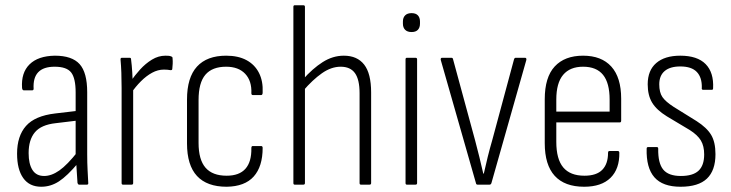

<svg xmlns="http://www.w3.org/2000/svg" viewBox="-20 -703 2784 731"><path d="M281 0Q277 0 275 -7Q274 -28 272 -54Q270 -80 270 -100L268 -110V-351Q268 -405 251 -427Q234 -449 188 -449Q103 -449 108 -365Q108 -359 102 -359H71Q65 -359 64 -368Q60 -426 92.5 -458Q125 -490 189 -491Q254 -491 283 -459Q312 -427 312 -352V-115Q312 -82 313.5 -55Q315 -28 316 -7Q317 0 311 0ZM137 8Q92 8 68.5 -25Q45 -58 45 -118Q45 -185 79 -223.5Q113 -262 190 -271L275 -281V-244L192 -234Q137 -228 113 -199.5Q89 -171 89 -120Q89 -79 103.5 -56Q118 -33 148 -33Q176 -33 206 -54Q236 -75 277 -127L278 -83Q236 -33 204.5 -12.5Q173 8 137 8Z M448 0Q443 0 443 -6V-368Q443 -400 442 -426.5Q441 -453 439 -475Q438 -483 444 -483H474Q479 -483 479 -477Q482 -454 483.5 -428Q485 -402 485 -384L487 -369V-6Q487 0 481 0ZM479 -348 478 -393Q493 -416 513.5 -438.5Q534 -461 558.5 -476Q583 -491 610 -491Q617 -491 622.5 -490.5Q628 -490 632 -488Q635 -487 636 -485.5Q637 -484 637 -481Q638 -470 637.5 -460.5Q637 -451 636 -441Q636 -435 628 -436Q623 -437 617.5 -437.5Q612 -438 604 -438Q581 -438 559 -426Q537 -414 516.5 -393.5Q496 -373 479 -348Z M843 8Q768 8 730 -33Q692 -74 692 -157V-324Q692 -408 730 -449.5Q768 -491 841 -491Q887 -491 918.5 -474Q950 -457 966 -425.5Q982 -394 980 -351Q980 -341 974 -341H943Q937 -341 937 -348Q939 -395 913.5 -422Q888 -449 841 -449Q788 -449 762 -418.5Q736 -388 736 -322V-159Q736 -95 762.5 -64.5Q789 -34 843 -34Q891 -34 914.5 -60.5Q938 -87 937 -139Q937 -147 942 -147H974Q980 -147 980 -140Q980 -69 946 -31Q912 7 843 8Z M1354 0Q1349 0 1349 -6V-348Q1349 -400 1331.5 -424.5Q1314 -449 1277 -449Q1241 -449 1205.5 -424Q1170 -399 1134 -357L1132 -399Q1170 -442 1208.5 -466.5Q1247 -491 1289 -491Q1340 -491 1366.5 -457Q1393 -423 1393 -351V-6Q1393 0 1387 0ZM1102 0Q1097 0 1097 -6V-677Q1097 -683 1102 -683H1135Q1141 -683 1141 -677V-6Q1141 0 1135 0Z M1529 0Q1524 0 1524 -6V-477Q1524 -483 1529 -483H1562Q1568 -483 1568 -477V-6Q1568 0 1562 0ZM1547 -581Q1531 -581 1522.5 -589.5Q1514 -598 1514 -613V-621Q1514 -636 1522.5 -644.5Q1531 -653 1547 -653Q1563 -653 1571 -644.5Q1579 -636 1579 -621V-613Q1579 -598 1571 -589.5Q1563 -581 1547 -581Z M1798 0Q1793 0 1792 -6L1658 -475Q1657 -483 1663 -483H1699Q1704 -483 1705 -477L1789 -168Q1797 -137 1805 -105.5Q1813 -74 1820 -42H1822Q1829 -74 1837 -106Q1845 -138 1854 -169L1937 -477Q1939 -483 1943 -483H1979Q1985 -483 1984 -475L1851 -6Q1849 0 1844 0Z M2204 8Q2130 8 2092 -33.5Q2054 -75 2054 -158V-325Q2054 -409 2092 -450Q2130 -491 2200 -491Q2270 -491 2307.5 -449.5Q2345 -408 2345 -327V-244Q2345 -237 2340 -237H2098V-163Q2098 -97 2124.5 -65.5Q2151 -34 2205 -34Q2251 -34 2273 -56.5Q2295 -79 2295 -121Q2295 -128 2300 -128H2333Q2337 -128 2338 -122Q2339 -60 2304.5 -26Q2270 8 2204 8ZM2098 -278H2301V-324Q2301 -387 2276 -418Q2251 -449 2200 -449Q2150 -449 2124 -418Q2098 -387 2098 -324Z M2571 8Q2503 8 2471.5 -28Q2440 -64 2442 -137Q2442 -143 2447 -143H2481Q2486 -143 2486 -137Q2485 -82 2505 -57.5Q2525 -33 2572 -33Q2618 -33 2639.5 -53Q2661 -73 2661 -115Q2661 -147 2648.5 -168Q2636 -189 2606 -208L2519 -260Q2480 -284 2463 -312Q2446 -340 2446 -382Q2446 -435 2478.5 -463Q2511 -491 2570 -491Q2635 -491 2666.5 -459Q2698 -427 2695 -367Q2695 -361 2690 -361H2657Q2655 -361 2653 -362.5Q2651 -364 2652 -369Q2653 -408 2633 -429Q2613 -450 2570 -450Q2531 -450 2510.5 -432.5Q2490 -415 2490 -382Q2490 -351 2502 -333.5Q2514 -316 2545 -296L2632 -242Q2671 -217 2687.5 -189.5Q2704 -162 2704 -116Q2704 -54 2671.5 -23Q2639 8 2571 8Z"/></svg>

Font: Sofia Sans Condensed Light
Style: Regular
Weight: 300
Designer: Botio Nikoltchev, Ani Petrova
Foundry: lettersoup
Version: Version 4.101